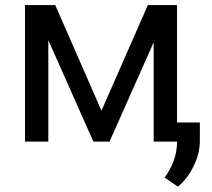

<svg xmlns="http://www.w3.org/2000/svg" viewBox="-20 -548 820 743"><path d="M372.6 -119.6 552.2 -528.3H665V0H574.7V-384.3L403.8 0H341.3L167 -392.6V0H76.7V-528.3H193.8ZM668.5 174.3 617.2 139.2Q663.1 75.2 665 7.3V-74.2H753.4V-3.4Q753.4 45.9 729.2 95.2Q705.1 144.5 668.5 174.3Z"/></svg>

Font: Mardoto
Style: Regular
Weight: 400
Designer: Christian Robertson, Vahan Hovhannisyan
Foundry: Google
Version: Version 1.000